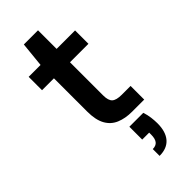

<svg xmlns="http://www.w3.org/2000/svg" viewBox="-292 -701 1015 1015"><g transform="rotate(-45 215.5 -194.0)"><path d="M291 0Q241 0 203 -16Q165 -32 144.5 -69Q124 -106 124 -169V-417H35V-517H124L138 -656H244V-517H382V-417H244V-169Q244 -131 260 -116.5Q276 -102 316 -102H382V0ZM229 268V217Q254 217 265.5 202Q277 187 277 157V142H225V46H329Q337 70 340 94Q343 118 343 138Q343 201 314 234.5Q285 268 229 268Z"/></g></svg>

Font: DM Sans 11pt SemiBold
Style: Regular
Weight: 600
Version: Version 4.004;gftools[0.9.30]